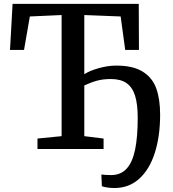

<svg xmlns="http://www.w3.org/2000/svg" viewBox="-20 -763 884 983"><path d="M685.1 -160.6Q685.1 -229.5 671.6 -272.7Q658.2 -315.9 628.2 -337.2Q598.1 -358.4 547.4 -358.4Q508.3 -358.4 477.3 -350.1Q446.3 -341.8 412.1 -325.7H411.6V-65.9L510.3 -53.7V0H171.9V-53.7L295.4 -65.9V-686L132.8 -678.7L103 -507.3H31.2L44.4 -743.2H690.4L691.4 -507.3H621.1L597.7 -678.7L411.6 -686V-382.8L412.1 -383.3Q437.5 -400.4 484.9 -413.8Q532.2 -427.2 575.2 -427.2Q661.1 -427.2 710.7 -396.2Q760.3 -365.2 780 -310.3Q799.8 -255.4 799.8 -175.8Q799.8 -66.4 772.9 18.6Q746.1 103.5 693.4 151.6Q640.6 199.7 565.4 199.7Q548.8 199.7 529.8 197Q510.7 194.3 501.5 190.4L499 130.4Q518.6 133.3 549.3 133.3Q598.1 133.3 628.2 100.6Q658.2 67.9 671.6 3.4Q685.1 -61 685.1 -160.6Z"/></svg>

Font: Merriweather
Style: Regular
Weight: 400
Designer: Eben Sorkin
Foundry: Eben Sorkin
Version: Version 1.584; ttfautohint (v1.6)